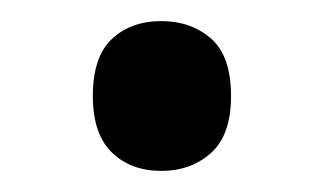

<svg xmlns="http://www.w3.org/2000/svg" viewBox="-20 -150 307 182"><path d="M68 -59Q68 -96 86 -113Q104 -130 133 -130Q161 -130 180 -113.5Q199 -97 199 -59Q199 -22 180 -5Q161 12 133 12Q104 12 86 -5.5Q68 -23 68 -59Z"/></svg>

Font: Noto Sans Telugu SemiCondensed Medium
Style: Regular
Weight: 500
Width: 4
Designer: Jelle Bosma - Monotype Design Team
Foundry: Monotype Imaging Inc.
Version: Version 2.005; ttfautohint (v1.8.4.7-5d5b)